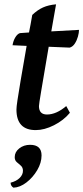

<svg xmlns="http://www.w3.org/2000/svg" viewBox="-20 -589 385 887"><path d="M145 12Q56 12 56 -83Q56 -95 60.5 -125Q65 -155 75 -215Q85 -275 103 -377L38 -380Q41 -400 50.5 -416Q60 -432 72 -436L114 -439Q118 -457 121.5 -477.5Q125 -498 129 -520Q153 -543 178.5 -554.5Q204 -566 239 -569Q233 -535 227.5 -504Q222 -473 217 -444L345 -451Q345 -438 340 -420Q335 -402 325.5 -387.5Q316 -373 302 -369L205 -373Q181 -232 170.5 -169.5Q160 -107 160 -99Q160 -60 197 -60Q240 -60 286 -99L303 -68Q274 -33 229.5 -10.5Q185 12 145 12ZM42 278Q29 270 29 255Q56 248 71 233Q86 218 86 200Q86 185 76.5 176.5Q67 168 57.5 160Q48 152 48 137Q48 113 69 96.5Q90 80 119 80Q172 80 172 129Q172 163 152 197Q132 231 102 254Q72 277 42 278Z"/></svg>

Font: Petrona SemiBold
Style: Italic
Weight: 600
Italic angle: -9°
Designer: Ringo R. Seeber
Foundry: Ringo R. Seeber
Version: Version 2.001; ttfautohint (v1.8.3)